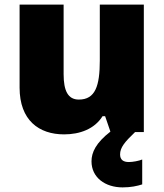

<svg xmlns="http://www.w3.org/2000/svg" viewBox="-20 -573 710 833"><path d="M501 97C501 67 521 43 566 0H604V-553H413V-311C413 -201 394 -141 322 -141C275 -141 256 -179 256 -251V-553H65V-193C65 -51 149 10 258 10C326 10 390 -13 425 -69H436L459 -2C396 47 377 88 377 127C377 197 436 240 512 240C548 240 575 234 597 227V119C583 125 556 130 539 130C516 130 501 121 501 97Z"/></svg>

Font: Noto Sans Lao Looped Black
Style: Regular
Weight: 900
Designer: Mark Frömberg, Ben Mitchell
Foundry: The Fontpad Ltd
Version: Version 1.002